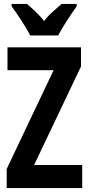

<svg xmlns="http://www.w3.org/2000/svg" viewBox="-20 -954 451 974"><path d="M133 -774H275C296 -815 340 -882 369 -922V-934H292C267 -910 232 -886 204 -847C176 -883 139 -915 117 -934H39V-922C68 -883 115 -812 133 -774ZM397 0V-117H153L391 -617V-714H18V-598H252L14 -97V0Z"/></svg>

Font: Noto Sans Gurmukhi UI ExtraCondensed
Style: Bold
Weight: 700
Width: 2
Designer: Jelle Bosma - Monotype Design Team
Foundry: Monotype Imaging Inc.
Version: Version 2.004